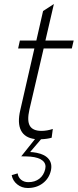

<svg xmlns="http://www.w3.org/2000/svg" viewBox="-20 -691 389 962"><path d="M198.7 -448.2 127.4 -142.1Q114.7 -85.9 129.6 -60.5Q144.5 -35.2 188 -35.2Q215.3 -35.2 244.6 -44.9L238.8 -1Q217.8 5.4 185.5 6.8L130.9 70.8Q143.6 70.8 164.1 74.7Q205.6 83 224.1 106Q242.7 128.9 234.9 164.1Q225.6 203.6 194.3 227.3Q163.1 251 119.1 251Q88.9 251 66.2 232.7Q43.5 214.4 38.6 186.5L68.4 177.7Q71.3 197.8 85.9 209.7Q100.6 221.7 122.1 221.7Q154.8 221.7 177 204.6Q199.2 187.5 206.5 156.7Q212.9 130.4 193.8 114Q174.8 97.7 132.8 93.8Q110.8 92.3 86.4 92.3L155.3 5.9Q104 -0.5 85.2 -37.4Q66.4 -74.2 81.5 -138.7L152.3 -448.2H70.8L79.6 -487.8H162.1L195.8 -635.7L250 -670.9L207.5 -487.8H349.1L339.8 -448.2Z"/></svg>

Font: HK Grotesk Light Legacy Italic
Style: Regular
Weight: 300
Italic angle: -13°
Designer: Alfredo Marco Pradil
Foundry: Hanken Design Co.
Version: Version 2.022;PS 002.022;hotconv 1.0.88;makeotf.lib2.5.64775